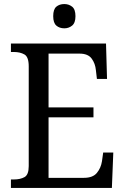

<svg xmlns="http://www.w3.org/2000/svg" viewBox="-20 -929 618 949"><path d="M34 0V-42H49Q80 -42 101 -53.5Q122 -65 122 -108V-601Q122 -648 100.5 -660Q79 -672 49 -672H34V-714H504L509 -539H459L454 -582Q451 -615 433 -639.5Q415 -664 373 -664H220V-398H442V-349H220V-50H395Q439 -50 459 -74.5Q479 -99 484 -132L490 -175H540L533 0ZM298 -789Q274 -789 258.5 -802.5Q243 -816 243 -849Q243 -883 258.5 -896Q274 -909 298 -909Q320 -909 336.5 -896Q353 -883 353 -849Q353 -816 336.5 -802.5Q320 -789 298 -789Z"/></svg>

Font: Noto Serif Tamil SemiCondensed
Style: Italic
Weight: 400
Width: 4
Italic angle: -12°
Designer: Indian Type Foundry, Tom Grace, and the Monotype Design Team
Foundry: Monotype Imaging Inc.
Version: Version 2.003; ttfautohint (v1.8.4.7-5d5b)